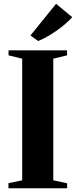

<svg xmlns="http://www.w3.org/2000/svg" viewBox="-20 -1014 409 1034"><path d="M99.5 -43V-698L26 -716V-743H341V-716L267 -698V-43L341.5 -27V0H25.5V-27.5ZM185 -793.5 144 -823 282 -993.5 369 -921.5Q354 -904.5 333.2 -886.5Q312.5 -868.5 288.5 -851.5Q264.5 -834.5 238.8 -819.5Q213 -804.5 186.5 -793.5Z"/></svg>

Font: Merriweather 120pt ExtraBold
Style: Regular
Weight: 800
Version: Version 2.100